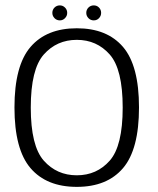

<svg xmlns="http://www.w3.org/2000/svg" viewBox="-20 -706 602 730"><path d="M272 4.5Q387 4.5 447.8 -66.8Q508.5 -138 508.5 -297.5Q508.5 -456.5 447.8 -527.5Q387 -598.5 272 -598.5Q157 -598.5 96 -527.5Q35 -456.5 35 -297.5Q35 -138 96 -66.8Q157 4.5 272 4.5ZM272 -39.5Q196 -39.5 146.5 -95.2Q97 -151 97 -297Q97 -443 146.5 -498.8Q196 -554.5 272 -554.5Q348 -554.5 397.2 -498.8Q446.5 -443 446.5 -297Q446.5 -151 397.2 -95.2Q348 -39.5 272 -39.5ZM207.5 -628.5Q219 -628.5 227.2 -637Q235.5 -645.5 235.5 -657Q235.5 -669 227.2 -677.2Q219 -685.5 207.5 -685.5Q195.5 -685.5 187.2 -677.2Q179 -669 179 -657Q179 -645.5 187.2 -637Q195.5 -628.5 207.5 -628.5ZM336.5 -628.5Q348.5 -628.5 356.5 -637Q364.5 -645.5 364.5 -657Q364.5 -669 356.5 -677.2Q348.5 -685.5 336.5 -685.5Q324.5 -685.5 316.2 -677.2Q308 -669 308 -657Q308 -645.5 316.2 -637Q324.5 -628.5 336.5 -628.5Z"/></svg>

Font: Anybody Light
Style: Regular
Weight: 300
Designer: Tyler Finck
Foundry: Etcetera Type Company
Version: Version 1.111; ttfautohint (v1.8.4)